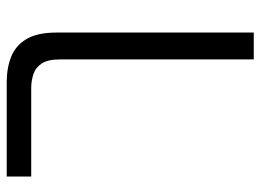

<svg xmlns="http://www.w3.org/2000/svg" viewBox="-122 -654 776 572"><g transform="rotate(90 266.0 -368.0)"><path d="M225 0Q182 0 148.5 -13.5Q115 -27 96 -59.5Q77 -92 77 -148V-736H157V-159Q157 -123 169 -104.5Q181 -86 201 -79.5Q221 -73 242 -73H506V0Z"/></g></svg>

Font: Exo Thin
Style: Regular
Weight: 400
Version: Version 2.000